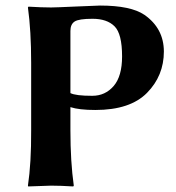

<svg xmlns="http://www.w3.org/2000/svg" viewBox="-20 -672 638 695"><path d="M234.9 -560.1V-335Q253.9 -325.2 314 -325.2Q360.8 -325.2 391.4 -360.6Q421.9 -396 421.9 -467.8Q421.9 -549.8 394.5 -576.9Q367.2 -604 314.9 -604Q265.1 -604 250 -594Q234.9 -584 234.9 -560.1ZM92.8 -444.8Q92.8 -560.1 81.1 -645L83 -647.9Q130.9 -645 165 -645Q180.2 -645 255.1 -648.4Q330.1 -651.9 341.8 -651.9Q453.6 -651.9 502.9 -618.2Q572.8 -569.3 573.2 -485.8Q573.2 -397.9 512.2 -335.9Q451.2 -273.9 325.2 -273.9Q266.1 -273.9 234.9 -284.2V-200.2Q234.9 -86.4 247.1 0L245.1 2.9Q199.2 0 165 0L82 2.9L81.1 0Q93.3 -81.1 92.8 -200.2Z"/></svg>

Font: Linux Biolinum O
Style: Bold
Weight: 700
Designer: Philipp H. Poll
Foundry: Philipp H. Poll
Version: Version 1.3.2